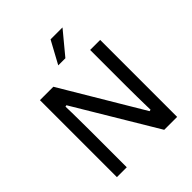

<svg xmlns="http://www.w3.org/2000/svg" viewBox="-245 -1065 1216 1216"><g transform="rotate(-45 363.0 -457.0)"><path d="M93.3 0V-689.5H213.4L535.2 -148.9L545.9 -151.4Q545.4 -174.8 544.7 -207.3Q543.9 -239.7 543.7 -272.5Q543.5 -305.2 543.2 -329.8Q543 -354.5 543 -362.3V-689.5H632.8V0H517.1L189 -548.3L178.7 -545.9Q179.7 -522 180.2 -488.8Q180.7 -455.6 180.9 -422.1Q181.2 -388.7 181.4 -363.3Q181.6 -337.9 181.6 -329.6V0ZM331.1 -763.2 413.1 -914.1H520L395 -763.2Z"/></g></svg>

Font: Shanti
Style: Regular
Weight: 400
Designer: Vernon Adams
Foundry: Vernon Adams
Version: Version 1.100; ttfautohint (v1.8.4)